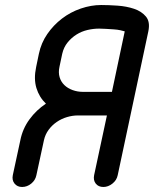

<svg xmlns="http://www.w3.org/2000/svg" viewBox="-20 -746 614 765"><path d="M426 -380 477 -621Q471 -623 459.5 -625.5Q448 -628 433 -629L402 -631Q387 -632 375 -632Q352 -632 328.5 -626.5Q305 -621 285 -608.5Q265 -596 249.5 -577Q234 -558 228 -532L217 -480Q212 -457 217.5 -438.5Q223 -420 236.5 -407Q250 -394 269.5 -387Q289 -380 310 -380ZM290 -286Q269 -286 247 -279.5Q225 -273 206 -260Q187 -247 173.5 -228.5Q160 -210 155 -187L125 -48Q121 -28 104.5 -14.5Q88 -1 68 -1Q49 -1 38 -14.5Q27 -28 31 -48L61 -187Q70 -233 97.5 -270.5Q125 -308 163 -333Q136 -359 125 -395.5Q114 -432 124 -479L135 -532Q144 -575 168.5 -610.5Q193 -646 227 -672Q261 -698 302 -712Q343 -726 383 -726Q413 -726 448.5 -723.5Q484 -721 514 -711Q544 -701 561.5 -680Q579 -659 571 -621L449 -48Q445 -28 428 -14.5Q411 -1 392 -1Q372 -1 361.5 -14.5Q351 -28 355 -48L406 -286Z"/></svg>

Font: VDS
Style: Italic
Weight: 400
Designer: artmaker
Foundry: artmaker
Version: Version 1.000 2009 initial release